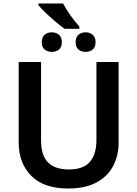

<svg xmlns="http://www.w3.org/2000/svg" viewBox="-20 -1069 787 1099"><path d="M341 -1049Q359 -1015 384.5 -979.5Q410 -944 434 -917V-904H350Q326 -921 297 -945.5Q268 -970 242 -995Q216 -1020 200 -1039V-1049ZM276 -884Q301 -884 317.5 -870Q334 -856 334 -827Q334 -799 317.5 -785.5Q301 -772 276 -772Q252 -772 235.5 -785.5Q219 -799 219 -827Q219 -856 235.5 -870Q252 -884 276 -884ZM470 -884Q494 -884 510.5 -870Q527 -856 527 -827Q527 -799 510.5 -785.5Q494 -772 470 -772Q445 -772 429 -785.5Q413 -799 413 -827Q413 -856 429 -870Q445 -884 470 -884ZM659 -252Q659 -178 627.5 -118.5Q596 -59 532 -24.5Q468 10 370 10Q231 10 159 -62.5Q87 -135 87 -254V-714H215V-267Q215 -179 255 -139Q295 -99 374 -99Q457 -99 494.5 -142.5Q532 -186 532 -268V-714H659Z"/></svg>

Font: Noto Sans SemiBold
Style: Regular
Weight: 600
Designer: Monotype Design Team
Foundry: Monotype Imaging Inc.
Version: Version 2.007